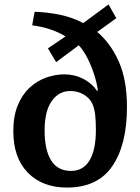

<svg xmlns="http://www.w3.org/2000/svg" viewBox="-20 -831 631 865"><path d="M282 14Q171 14 105.5 -53Q40 -120 40 -240Q40 -308 60 -356.5Q80 -405 113.5 -436Q147 -467 188 -481.5Q229 -496 270 -496Q316 -496 355 -476Q394 -456 417 -422L421 -423Q416 -459 403.5 -497.5Q391 -536 373.5 -570Q356 -604 335 -627L233 -551L196 -613L275 -667Q246 -685 208.5 -698Q171 -711 125 -717L136 -778Q194 -776 250 -764.5Q306 -753 355 -727L469 -811L504 -749L418 -687Q478 -637 515 -554Q552 -471 552 -349Q552 -179 486 -82.5Q420 14 282 14ZM300 -61Q355 -61 383.5 -108.5Q412 -156 412 -246Q412 -282 409 -312Q406 -342 395 -366Q383 -390 356.5 -405.5Q330 -421 297 -421Q245 -421 213 -375.5Q181 -330 181 -244Q181 -155 210.5 -108Q240 -61 300 -61Z"/></svg>

Font: Literata 12pt SemiBold
Style: Regular
Weight: 600
Designer: Latin by Veronika Burian and Jose Scaglione. Greek by Irene Vlachou. Cyrillic by Vera Evstafieva.
Foundry: TypeTogether
Version: Version 3.002